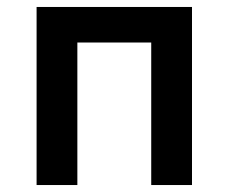

<svg xmlns="http://www.w3.org/2000/svg" viewBox="-20 -531 656 551"><path d="M85 0V-511H531V0H414V-409H202V0Z"/></svg>

Font: Overpass Mono
Style: Bold
Weight: 700
Monospace: yes
Designer: Delve Withrington, Dave Bailey
Foundry: Delve Fonts LLC
Version: Version 4.000